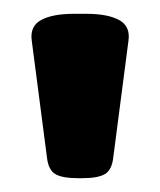

<svg xmlns="http://www.w3.org/2000/svg" viewBox="-20 -722 232 278"><path d="M93 -464Q70 -464 60 -470Q50 -476 48 -494L26 -663Q23 -684 39.5 -693Q56 -702 87 -702H105Q136 -702 152.5 -693Q169 -684 166 -663L144 -494Q142 -476 132 -470Q122 -464 99 -464Z"/></svg>

Font: Asap ExtraBold
Style: Regular
Weight: 800
Designer: Pablo Cosgaya
Foundry: Omnibus-Type
Version: Version 3.001; ttfautohint (v1.8.4.7-5d5b)